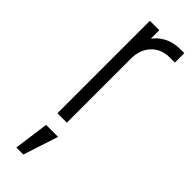

<svg xmlns="http://www.w3.org/2000/svg" viewBox="-259 -560 793 793"><g transform="rotate(45 138.0 -163.0)"><path d="M75 0V-540H130V-466L121 -477Q140.5 -510 172.8 -528Q205 -546 247 -546H270V-491H241Q191 -491 160.5 -458.8Q130 -426.5 130 -373V0ZM55 220 76 67H146L96 220Z"/></g></svg>

Font: Mohave Light Light
Style: Regular
Weight: 300
Version: Version 2.003